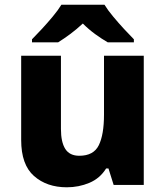

<svg xmlns="http://www.w3.org/2000/svg" viewBox="-20 -786 703 816"><path d="M591 -549V0H463L441 -70H431Q405 -28 360 -9Q315 10 264 10Q179 10 124.5 -38Q70 -86 70 -191V-549H239V-238Q239 -182 257.5 -153Q276 -124 317 -124Q378 -124 400 -169Q422 -214 422 -299V-549ZM424 -766Q438 -743 461 -715.5Q484 -688 507.5 -662.5Q531 -637 549 -619V-606H438Q412 -621 384.5 -641Q357 -661 332 -686Q305 -661 279.5 -642Q254 -623 227 -606H116V-619Q135 -638 158.5 -663.5Q182 -689 204.5 -716Q227 -743 241 -766Z"/></svg>

Font: Noto Sans Kannada ExtraBold
Style: Regular
Weight: 800
Designer: Jelle Bosma - Monotype Design Team
Foundry: Monotype Imaging Inc.
Version: Version 2.005; ttfautohint (v1.8.4.7-5d5b)